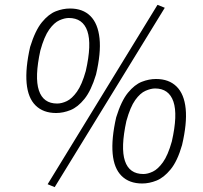

<svg xmlns="http://www.w3.org/2000/svg" viewBox="-20 -747 836 790"><path d="M205 23 176 11 628 -727 658 -715ZM211 -282Q158 -282 126.5 -313Q95 -344 89.5 -405Q84 -466 104 -554Q125 -622 152.5 -655.5Q180 -689 209.5 -700.5Q239 -712 268 -712Q321 -712 352 -681Q383 -650 389.5 -589.5Q396 -529 375 -440Q355 -374 327.5 -340Q300 -306 270 -294Q240 -282 211 -282ZM215 -321Q234 -321 255 -331Q276 -341 296.5 -369.5Q317 -398 333 -455Q358 -565 339.5 -619Q321 -673 263 -673Q246 -673 224.5 -663.5Q203 -654 182.5 -625.5Q162 -597 146 -539Q122 -429 140 -375Q158 -321 215 -321ZM565 8Q512 8 480.5 -23Q449 -54 443.5 -115Q438 -176 458 -264Q479 -332 506.5 -365.5Q534 -399 563.5 -410.5Q593 -422 622 -422Q675 -422 706.5 -391Q738 -360 744 -299.5Q750 -239 729 -150Q710 -84 682 -50Q654 -16 624 -4Q594 8 565 8ZM570 -31Q588 -31 609 -41Q630 -51 650.5 -79.5Q671 -108 687 -165Q712 -275 693.5 -329Q675 -383 618 -383Q601 -383 579 -373.5Q557 -364 536.5 -335.5Q516 -307 500 -249Q476 -139 494 -85Q512 -31 570 -31Z"/></svg>

Font: Nunito Sans 7pt Condensed ExtraLight
Style: Italic
Weight: 250
Width: 3
Italic angle: -9°
Designer: Vernon Adams
Foundry: Vernon Adams
Version: Version 3.101;gftools[0.9.27]